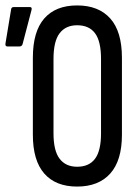

<svg xmlns="http://www.w3.org/2000/svg" viewBox="-20 -681 510 707"><path d="M264 6Q185 6 143 -42Q101 -90 101 -185V-468Q101 -565 143 -613Q185 -661 264 -661Q343 -661 386 -613Q429 -565 429 -468V-185Q429 -90 386 -42Q343 6 264 6ZM264 -67Q308 -67 330 -96.5Q352 -126 352 -190V-464Q352 -529 330 -558.5Q308 -588 264 -588Q222 -588 199.5 -558.5Q177 -529 177 -464V-190Q177 -126 199.5 -96.5Q222 -67 264 -67ZM7 -510Q-1 -510 0 -520L21 -647Q22 -655 31 -655H90Q99 -655 96 -644L63 -518Q60 -510 52 -510Z"/></svg>

Font: Sofia Sans Extra Condensed Medium
Style: Regular
Weight: 500
Version: Version 4.100